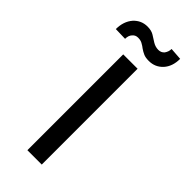

<svg xmlns="http://www.w3.org/2000/svg" viewBox="-292 -981 1030 1030"><g transform="rotate(45 223.0 -465.5)"><path d="M168 0V-727H277V0ZM76 -890Q108 -925 155 -925Q185 -925 204 -913L242 -889Q262 -877 284 -877Q305 -877 318 -892Q331 -910 331 -931L401 -926Q401 -868 369 -833Q337 -799 290 -799Q264 -799 249 -806Q235 -812 219 -823Q211 -830 193 -840Q180 -847 161 -847Q141 -847 129 -832Q116 -818 116 -793L44 -795Q44 -853 76 -890Z"/></g></svg>

Font: Sinter Medium
Style: Regular
Weight: 500
Foundry: Adobe & rsms
Version: Version 1.000